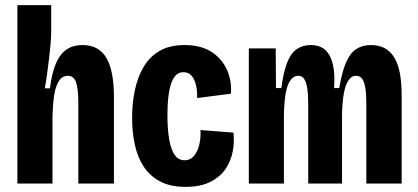

<svg xmlns="http://www.w3.org/2000/svg" viewBox="-20 -717 1633 750"><path d="M48 0V-323V-697H180V-594Q180 -572 177.5 -544.5Q175 -517 171.5 -487.5Q168 -458 164 -428.5Q160 -399 155 -372H175Q183 -434 199 -470.5Q215 -507 240.5 -524Q266 -541 302 -541Q366 -541 395.5 -491Q425 -441 425 -338V0H286V-313Q286 -371 277 -396Q268 -421 245 -421Q222 -421 209 -399Q196 -377 191 -341Q186 -305 185 -261V0Z M705 13Q646 13 606 -8Q566 -29 541.5 -66Q517 -103 506.5 -152.5Q496 -202 496 -258Q496 -314 507 -365.5Q518 -417 541.5 -456.5Q565 -496 604 -518.5Q643 -541 701 -541Q764 -541 805 -515Q846 -489 866 -445.5Q886 -402 882 -351L750 -334Q751 -362 745.5 -385Q740 -408 728 -421.5Q716 -435 696 -435Q680 -435 668.5 -424.5Q657 -414 649.5 -393.5Q642 -373 638 -341.5Q634 -310 634 -268Q634 -212 641 -172Q648 -132 662.5 -111.5Q677 -91 701 -91Q724 -91 738.5 -109Q753 -127 759 -154.5Q765 -182 763 -209L892 -199Q896 -162 889 -125Q882 -88 861 -57Q840 -26 801.5 -6.5Q763 13 705 13Z M952 0V-339V-528H1057L1058 -373H1079Q1087 -435 1101.5 -472Q1116 -509 1139 -525Q1162 -541 1193 -541Q1230 -541 1251 -521.5Q1272 -502 1280.5 -464.5Q1289 -427 1285 -373H1305Q1316 -436 1331.5 -472.5Q1347 -509 1371 -525Q1395 -541 1429 -541Q1460 -541 1482.5 -529Q1505 -517 1520 -492.5Q1535 -468 1542 -431Q1549 -394 1549 -342V0H1411V-312Q1411 -350 1407 -374Q1403 -398 1394.5 -409.5Q1386 -421 1371 -421Q1353 -421 1341 -403Q1329 -385 1323 -351.5Q1317 -318 1316 -269V0H1184V-311Q1184 -349 1180 -373.5Q1176 -398 1167.5 -409.5Q1159 -421 1145 -421Q1127 -421 1114.5 -403.5Q1102 -386 1096 -352.5Q1090 -319 1089 -268V0Z"/></svg>

Font: Bricolage Grotesque 24pt Condensed
Style: Bold
Weight: 700
Width: 3
Designer: Mathieu Triay
Foundry: Atelier Triay
Version: Version 1.001;gftools[0.9.33.dev8+g029e19f]